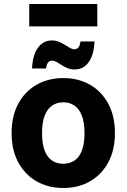

<svg xmlns="http://www.w3.org/2000/svg" viewBox="-20 -927 632 959"><path d="M38 -262Q38 -347 71 -408.5Q104 -470 162.5 -503.5Q221 -537 296 -537Q372 -537 430 -503.5Q488 -470 521 -408.5Q554 -347 554 -262Q554 -178 521 -116.5Q488 -55 430 -21.5Q372 12 296 12Q221 12 162.5 -21.5Q104 -55 71 -116.5Q38 -178 38 -262ZM190 -262Q190 -209 203 -175Q216 -141 240 -125Q264 -109 296 -109Q328 -109 352 -125Q376 -141 389 -175Q402 -209 402 -262Q402 -315 389 -349Q376 -383 352 -399.5Q328 -416 296 -416Q264 -416 240 -399.5Q216 -383 203 -349Q190 -315 190 -262ZM140 -585Q143 -652 169.5 -688.5Q196 -725 239 -725Q259 -725 275 -718.3Q291 -711.5 304 -703Q317 -694.5 329 -687.7Q341 -681 352 -681Q363 -681 371 -689.4Q379 -697.8 382 -720H452Q449 -653 423 -616.5Q397 -580 353 -580Q333 -580 317 -586.7Q301 -593.5 288 -602Q275 -610.5 263 -617.3Q251 -624 240 -624Q230 -624 221.5 -616Q213 -608 210 -585ZM126 -795V-907H466V-795Z"/></svg>

Font: Radio Canada
Style: Regular
Weight: 400
Designer: Charles Daoud, Etienne Aubert Bonn, Alexandre Saumier Demers, Jacques Le Bailly
Foundry: Radio-Canada
Version: Version 2.104;gftools[0.9.28.dev5+ged2979d]